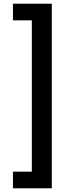

<svg xmlns="http://www.w3.org/2000/svg" viewBox="-20 -852 399 1038"><path d="M50 76V166H260V-832H50V-742H152V76Z"/></svg>

Font: Noto Sans Devanagari UI SemiCondensed SemiBold
Style: Regular
Weight: 600
Width: 4
Designer: Jelle Bosma - Monotype Design Team
Foundry: Monotype Imaging Inc.
Version: Version 2.004